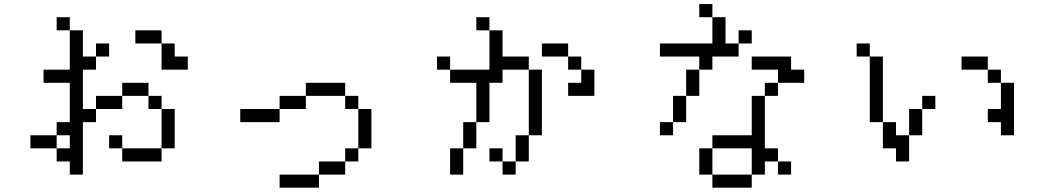

<svg xmlns="http://www.w3.org/2000/svg" viewBox="-20 -832 5040 915"><path d="M875 -500V-562.5H812.5V-625H750Q750 -625 750 -500ZM500 -562.5V-625H437.5V-562.5H375Q375 -562.5 375 -687.5H312.5V-500H187.5V-437.5H312.5V-250H250V-187.5H125V-125H250V-62.5H312.5V0H375Q375 0 375 -250H437.5V-312.5H375V-500H437.5V-562.5ZM250 -125V-187.5H312.5V-125ZM562.5 -125V-62.5H750V-125ZM562.5 -125V-187.5H500V-125ZM750 -125H812.5V-312.5H750ZM437.5 -312.5H562.5V-375H437.5ZM750 -312.5V-375H687.5V-312.5ZM562.5 -375H687.5V-437.5H562.5ZM750 -625V-687.5H625V-625ZM312.5 -687.5V-750H250V-687.5Z M1500 0H1312.5V62.5H1500ZM1500 0H1625V-62.5H1500ZM1625 -62.5H1687.5V-125H1625ZM1687.5 -125H1750V-312.5H1687.5ZM1312.5 -312.5H1125V-250H1312.5ZM1312.5 -312.5H1437.5V-375H1312.5ZM1687.5 -312.5V-375H1625V-312.5ZM1437.5 -375H1625V-437.5H1437.5Z M2125 -125Q2125 -125 2125 0H2187.5Q2187.5 0 2187.5 -125ZM2375 -62.5V0H2437.5V-62.5ZM2375 -62.5V-125H2312.5V-62.5ZM2437.5 -62.5H2500Q2500 -62.5 2500 -187.5H2437.5Q2437.5 -187.5 2437.5 -62.5ZM2187.5 -125H2250Q2250 -125 2250 -250H2187.5Q2187.5 -250 2187.5 -125ZM2500 -187.5H2562.5V-500H2500ZM2250 -250H2312.5V-437.5H2375V-500H2500V-562.5H2375Q2375 -562.5 2375 -687.5H2312.5V-500H2125V-437.5H2250ZM2750 -437.5H2687.5V-375H2812.5Q2812.5 -375 2812.5 -500H2750ZM2125 -500V-562.5H2062.5V-500ZM2750 -500V-562.5H2687.5V-500ZM2687.5 -562.5V-625H2562.5V-562.5ZM2312.5 -687.5V-750H2250V-687.5Z M3750 0V-62.5H3687.5V0ZM3812.5 -437.5V-500H3750V-562.5H3562.5V-500H3687.5V-437.5H3625V-375H3562.5V-187.5H3375V-125H3312.5Q3312.5 -125 3312.5 0H3375V62.5H3562.5V0H3375Q3375 0 3375 -125H3562.5Q3562.5 -125 3562.5 0H3625V-62.5H3687.5V-125H3625Q3625 -125 3625 -375H3687.5V-437.5ZM3562.5 -625V-687.5H3500V-625H3437.5Q3437.5 -625 3437.5 -750H3375Q3375 -750 3375 -625H3125V-562.5H3312.5V-500H3250Q3250 -500 3250 -375H3187.5Q3187.5 -375 3187.5 -250H3125V-187.5H3187.5V-250H3250Q3250 -250 3250 -375H3312.5Q3312.5 -375 3312.5 -500H3375V-562.5H3500V-625ZM3375 -750V-812.5H3312.5V-750Z M4437.5 -312.5V-375H4375V-312.5H4312.5Q4312.5 -312.5 4312.5 -187.5H4250V-250H4187.5Q4187.5 -250 4187.5 -125H4250V-62.5H4312.5Q4312.5 -62.5 4312.5 -187.5H4375Q4375 -187.5 4375 -312.5ZM4187.5 -250V-562.5H4125V-250ZM4750 -250V-187.5H4812.5Q4812.5 -187.5 4812.5 -437.5H4750Q4750 -437.5 4750 -312.5H4687.5V-250ZM4750 -437.5V-500H4687.5V-437.5ZM4687.5 -500V-562.5H4562.5V-500ZM4125 -562.5V-625H4062.5V-562.5Z"/></svg>

Font: Unifont
Style: Regular
Weight: 500
Version: Version 13.0.05